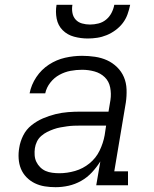

<svg xmlns="http://www.w3.org/2000/svg" viewBox="-20 -770 640 798"><path d="M211 8Q188 8 166 4.5Q144 1 124.5 -8.5Q105 -18 90 -33.5Q75 -49 67 -68.5Q59 -88 57.5 -111Q56 -134 60 -156Q64 -182 76.5 -207Q89 -232 111 -249.5Q133 -267 158.5 -278Q184 -289 210.5 -295.5Q237 -302 263 -304Q289 -306 315 -306H431L439 -354Q443 -380 438 -406Q433 -432 415.5 -449Q398 -466 373 -473Q348 -480 321 -480Q297 -480 273 -475.5Q249 -471 227 -459Q205 -447 189 -426.5Q173 -406 168 -382H103Q110 -418 131 -449.5Q152 -481 183.5 -501.5Q215 -522 250.5 -530Q286 -538 321 -538Q348 -538 375 -534Q402 -530 425 -519.5Q448 -509 466.5 -491Q485 -473 495 -449.5Q505 -426 506 -398.5Q507 -371 503 -344L455 -58H512V0H380L397 -99Q382 -75 362 -53.5Q342 -32 317 -18Q292 -4 265 2Q238 8 211 8ZM227 -50Q259 -50 292 -59.5Q325 -69 352 -91Q379 -113 394 -144Q409 -175 415 -208L421 -248H315Q301 -248 287 -247.5Q273 -247 259 -245Q245 -243 231 -240.5Q217 -238 203 -233Q189 -228 176 -221.5Q163 -215 151.5 -205Q140 -195 133.5 -181.5Q127 -168 125 -154Q123 -140 124 -125Q125 -110 131 -97.5Q137 -85 147 -75Q157 -65 169.5 -59.5Q182 -54 197 -52Q212 -50 227 -50ZM345 -610Q316 -610 288 -617.5Q260 -625 240.5 -644.5Q221 -664 215.5 -692.5Q210 -721 215 -750H281Q278 -733 281 -716.5Q284 -700 294.5 -688.5Q305 -677 321 -672.5Q337 -668 354 -668Q372 -668 389.5 -672.5Q407 -677 421 -688.5Q435 -700 443.5 -716.5Q452 -733 455 -750H521Q517 -730 510 -710.5Q503 -691 490.5 -674.5Q478 -658 460.5 -645Q443 -632 423.5 -624Q404 -616 384 -613Q364 -610 345 -610Z"/></svg>

Font: Iosevka Slab LtExObl
Style: Regular
Weight: 300
Width: 7
Italic angle: -9°
Monospace: yes
Designer: Belleve Invis
Foundry: Belleve Invis
Version: Version 11.1.0; ttfautohint (v1.8.3)